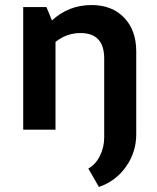

<svg xmlns="http://www.w3.org/2000/svg" viewBox="-20 -514 623 761"><path d="M72 0V-486H164L186 -433Q252 -494 343 -494Q424 -494 472 -444Q520 -394 520 -310V18Q520 89 479.5 146.5Q439 204 372 227L330 154Q359 138 376 104Q393 70 393 30V-282Q393 -383 299 -383Q244 -383 200 -348V0Z"/></svg>

Font: Cantarell
Style: Bold
Weight: 700
Designer: Dave Crossland, Nikolaus Waxweiler, Florian Fecher, Jacques Le Bailly, Eben Sorkin, Alexei Vanyashin, Alexios Zavras, Em
Version: Version 0.303